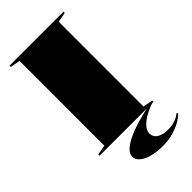

<svg xmlns="http://www.w3.org/2000/svg" viewBox="-279 -782 1067 1067"><g transform="rotate(-45 255.0 -248.5)"><path d="M458 -708V-698L400 -687V-21L458 -10V0H34V-10L92 -21V-687L34 -698V-708ZM458 -4Q391 18 354 48Q317 78 317 108Q317 136 341 151.5Q365 167 408 167Q437 167 461.5 158.5Q486 150 503 135L510 142Q479 173 428.5 192Q378 211 322 211Q275 211 237.5 201Q200 191 179 173Q158 155 158 133Q158 92 232 55.5Q306 19 450 -10Z"/></g></svg>

Font: Kalnia SemiExpanded SemiBold
Style: Regular
Weight: 600
Width: 6
Designer: Frida Medrano
Foundry: Frida Medrano
Version: Version 1.105